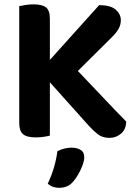

<svg xmlns="http://www.w3.org/2000/svg" viewBox="-20 -636 635 899"><path d="M150.9 -320.6 307 -343.4Q393.8 -252.6 461.1 -181.2Q528.4 -109.8 570.8 -67.1Q570.5 -31.2 547.2 -10.8Q524 9.6 492.8 9.6Q460 9.6 438.2 -7.3Q416.5 -24.2 395.9 -47.1ZM311.4 -270.8 132.7 -265.7 444.3 -612Q498 -611.7 521.9 -590.8Q545.8 -569.8 545.8 -541.3Q545.8 -519.7 535 -500.6Q524.2 -481.5 500.3 -458.3ZM70.1 -416.5H213.5V-1Q204.2 1.7 185.6 4.5Q167 7.3 147.1 7.3Q105.3 7.3 87.7 -7.9Q70.1 -23.2 70.1 -60ZM213.5 -241.3H70.1V-607.3Q79.7 -609.3 98.8 -612.5Q117.9 -615.6 136.5 -615.6Q177 -615.6 195.2 -601.5Q213.5 -587.4 213.5 -548.3ZM321.6 215.5Q308.3 230.8 291.9 237.1Q275.4 243.4 256.5 243.4Q224.3 243.4 203.7 223.8Q222.4 184.2 233.4 145.5Q244.4 106.9 248.7 71.6Q262.3 65 279.4 60.2Q296.5 55.4 314.4 55.4Q341 55.4 357.7 65.9Q374.5 76.3 374.5 99.9Q374.5 115.9 366.2 138.4Q357.9 160.9 345.7 181.5Q333.6 202.2 321.6 215.5Z"/></svg>

Font: Baloo Tammudu 2
Style: Regular
Weight: 400
Designer: Maithili Shingre, Omkar Shende and Ek Type
Foundry: Ek Type
Version: Version 1.700